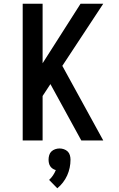

<svg xmlns="http://www.w3.org/2000/svg" viewBox="-20 -755 640 1032"><path d="M102 0V-735H209V-415L413 -735H535L315 -401L535 0H417L251 -303L209 -239V0ZM288 257 244 212Q256 201 265 187.5Q274 174 280 159Q271 157 263 151.5Q255 146 250 138.5Q245 131 243 121.5Q241 112 241 103Q241 91 244.5 79Q248 67 256.5 59Q265 51 276.5 47Q288 43 300 43Q312 43 323.5 47Q335 51 343.5 59Q352 67 355.5 79Q359 91 359 103Q359 125 354.5 146.5Q350 168 341 188Q332 208 318.5 225.5Q305 243 288 257Z"/></svg>

Font: Iosevka Custom SmBdEx
Style: Regular
Weight: 600
Width: 7
Monospace: yes
Designer: Belleve Invis
Foundry: Belleve Invis
Version: Version 11.2.4; ttfautohint (v1.8.4)